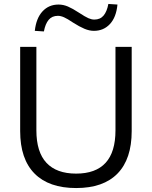

<svg xmlns="http://www.w3.org/2000/svg" viewBox="-20 -942 768 971"><path d="M365 9Q227 9 154.5 -64.5Q82 -138 82 -279V-705H164V-283Q164 -173 215 -118.5Q266 -64 365 -64Q464 -64 514 -118.5Q564 -173 564 -283V-705H646V-279Q646 -138 574.5 -64.5Q503 9 365 9ZM202 -783 156 -786Q163 -850 195 -884.5Q227 -919 276 -919Q300 -919 323.5 -909Q347 -899 379 -878Q411 -857 427 -850Q443 -843 457 -843Q487 -843 504 -863.5Q521 -884 528 -922L574 -919Q568 -855 536 -820.5Q504 -786 455 -786Q432 -786 407 -796.5Q382 -807 349 -828Q321 -847 304 -854.5Q287 -862 273 -862Q243 -862 226 -841.5Q209 -821 202 -783Z"/></svg>

Font: NunitoSans1
Style: Book
Weight: 400
Designer: Vernon Adams
Foundry: Vernon Adams
Version: Version 3.101;gftools[0.9.27]